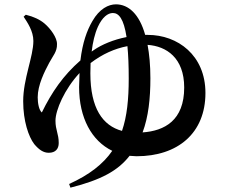

<svg xmlns="http://www.w3.org/2000/svg" viewBox="-20 -795 1040 886"><path d="M89 -718C106 -692 134 -652 134 -606C134 -534 87 -431 87 -328C87 -236 112 -164 138 -130C160 -104 180 -90 205 -90C236 -90 251 -108 251 -135C251 -178 236 -194 236 -238C236 -287 278 -384 347 -458L345 -393C345 -251 403 -145 498 -99C456 -38 392 12 299 54L305 71C447 35 524 -7 578 -76L610 -74C800 -74 928 -180 928 -366C928 -540 800 -634 662 -634H650C623 -730 573 -775 515 -775C481 -775 439 -755 406 -697C381 -654 361 -599 351 -516C272 -447 219 -370 173 -276C160 -287 154 -318 154 -346C154 -402 185 -464 207 -505C224 -537 244 -557 243 -591C244 -621 213 -663 186 -686C165 -704 136 -718 99 -727ZM398 -504C453 -546 510 -571 568 -582C572 -542 574 -493 574 -432C574 -337 566 -258 543 -191C454 -215 397 -295 397 -457ZM661 -588C748 -582 830 -528 830 -391C830 -239 739 -191 638 -184C665 -256 674 -341 674 -434C674 -494 669 -545 661 -588ZM403 -557C408 -599 417 -639 432 -672C452 -715 477 -735 501 -735C528 -735 551 -709 564 -624C503 -612 449 -589 413 -564Z"/></svg>

Font: Noto Serif CJK HK
Style: Bold
Weight: 700
Designer: Ryoko NISHIZUKA 西塚涼子 (kana & ideographs); Frank Grießhammer (Latin, Greek & Cyrillic); Wenlong ZHANG 张文龙 (bopomofo); San
Foundry: Adobe
Version: Version 2.001;hotconv 1.1.0;makeotfexe 2.6.0